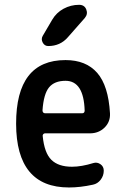

<svg xmlns="http://www.w3.org/2000/svg" viewBox="-20 -785 540 814"><path d="M257.8 -442.4Q210.9 -442.4 188 -414.6Q165 -386.7 160.2 -317.4Q160.2 -305.7 170.9 -304.7H328.1Q338.9 -304.7 338.9 -316.4Q335 -442.4 257.8 -442.4ZM272.5 9.8Q48.8 9.8 48.3 -260.3Q47.9 -530.3 257.8 -530.3Q344.7 -530.3 392.1 -476.1Q439.5 -421.9 446.3 -304.7Q448.2 -268.6 423.3 -244.1Q398.4 -219.7 361.3 -219.7H170.9Q166 -219.7 163.1 -215.8Q160.2 -211.9 161.1 -208Q168 -136.7 197.8 -107.4Q227.5 -78.1 285.2 -78.1Q325.2 -78.1 376 -93.8Q391.6 -98.6 405.8 -88.9Q419.9 -79.1 419.9 -61.5Q419.9 -40 406.7 -22.9Q393.6 -5.9 374 -2Q320.3 9.8 272.5 9.8ZM201.2 -701.2Q218.8 -731.4 249.5 -748Q280.3 -764.6 315.4 -764.6Q337.9 -764.6 345.7 -745.1Q353.5 -725.6 339.8 -709L267.6 -627Q235.4 -589.8 184.6 -589.8Q168.9 -589.8 161.1 -604.5Q153.3 -619.1 161.1 -632.8Z"/></svg>

Font: Rounded-X Mgen+ 2m medium
Style: Regular
Weight: 500
Designer: [Source Han Sans]
Ryoko NISHIZUKA  (kana & ideographs); Paul D. Hunt (Latin, Greek & Cyrillic); Wenlong ZHANG  (bopomofo
Version: Version 1.059.20150602